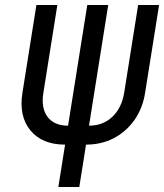

<svg xmlns="http://www.w3.org/2000/svg" viewBox="-20 -750 658 770"><path d="M214 0 241 -170Q149 -170 102 -227Q55 -284 70 -378L126 -730H210L154 -378Q144 -317 170.5 -281.5Q197 -246 253 -246L330 -730H414L337 -246Q393 -246 430.5 -281.5Q468 -317 478 -378L534 -730H618L562 -378Q552 -315 519 -268.5Q486 -222 436.5 -196Q387 -170 325 -170L298 0Z"/></svg>

Font: JetBrains Mono NL
Style: Italic
Weight: 400
Italic angle: -9°
Monospace: yes
Designer: Philipp Nurullin, Konstantin Bulenkov
Foundry: JetBrains
Version: Version 2.305; ttfautohint (v1.8.4.7-5d5b)